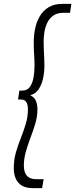

<svg xmlns="http://www.w3.org/2000/svg" viewBox="-20 -760 388 990"><path d="M51 108Q51 64 62 26Q73 -12 87.5 -48.5Q102 -85 113 -121.5Q124 -158 124 -198Q124 -219 116 -233Q108 -247 87 -247H73L80 -293H95Q121 -293 134.5 -312.5Q148 -332 153 -361.5Q158 -391 158 -421Q158 -449 156 -477.5Q154 -506 154 -541Q154 -577 161 -612Q168 -647 185 -676Q202 -705 230.5 -722.5Q259 -740 302 -740H348L341 -694H307Q276 -694 256 -680.5Q236 -667 225 -645Q214 -623 209.5 -597.5Q205 -572 205 -547Q205 -522 206 -501.5Q207 -481 208 -462Q209 -443 209 -421Q209 -388 202 -355.5Q195 -323 179 -299.5Q163 -276 136 -269Q158 -258 165.5 -239Q173 -220 173 -197Q173 -159 162 -122.5Q151 -86 137.5 -50.5Q124 -15 113.5 21Q103 57 103 95Q103 114 109 130Q115 146 129.5 155Q144 164 168 164H205L197 210H149Q115 210 93.5 197.5Q72 185 61.5 161.5Q51 138 51 108Z"/></svg>

Font: Georama ExtraCondensed Thin Light
Style: Italic
Weight: 300
Italic angle: -9°
Version: Version 1.001